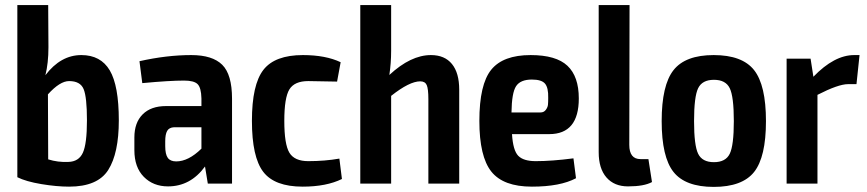

<svg xmlns="http://www.w3.org/2000/svg" viewBox="-20 -720 3399 753"><path d="M299 -504Q375 -504 410.5 -444Q446 -384 446 -248Q446 -119 404.5 -53.5Q363 12 251 12Q202 12 142 2Q82 -8 48 -25V-700H169L170 -535Q170 -472 158 -425Q218 -504 299 -504ZM248 -85Q289 -86 305 -121Q321 -156 321 -248Q321 -339 308 -370.5Q295 -402 251 -402Q215 -402 168 -350L169 -95Q207 -83 248 -85Z M730 -504Q813 -504 851.5 -466Q890 -428 890 -333V0H795L784 -67Q727 11 639 11Q581 11 544 -26.5Q507 -64 507 -131V-181Q507 -239 539.5 -271.5Q572 -304 631 -304H770V-334Q769 -376 755 -390Q741 -404 702 -404Q645 -404 538 -394L527 -480Q634 -504 730 -504ZM671 -87Q719 -87 770 -137V-221H663Q643 -220 635.5 -206.5Q628 -193 628 -166V-147Q628 -115 638 -101Q648 -87 671 -87Z M1168 -504Q1257 -504 1316 -476L1302 -400Q1216 -402 1189 -402Q1135 -402 1115 -369.5Q1095 -337 1095 -246Q1095 -154 1115 -121Q1135 -88 1189 -88Q1254 -88 1311 -98L1321 -18Q1260 12 1167 12Q1057 12 1012.5 -46Q968 -104 968 -246Q968 -388 1013 -446Q1058 -504 1168 -504Z M1670 -504Q1724 -504 1752.5 -469Q1781 -434 1781 -368V0H1660V-331Q1660 -372 1653.5 -386.5Q1647 -401 1628 -401Q1586 -401 1514 -344V0H1393V-700H1514V-520Q1514 -473 1507 -426Q1591 -504 1670 -504Z M2081 -88Q2144 -88 2229 -99L2239 -21Q2177 12 2066 12Q1954 12 1907 -47Q1860 -106 1860 -246Q1860 -389 1906.5 -446.5Q1953 -504 2061 -504Q2161 -504 2205.5 -462Q2250 -420 2250 -334Q2250 -194 2134 -194H1988Q1992 -130 2012.5 -109Q2033 -88 2081 -88ZM2066 -408Q2021 -408 2004 -382Q1987 -356 1986 -279H2100Q2113 -279 2120.5 -289Q2128 -299 2129 -309Q2130 -319 2130 -336Q2131 -376 2117.5 -392Q2104 -408 2066 -408Z M2449 -700 2448 -152Q2448 -96 2492 -96H2523L2537 -6Q2506 11 2443 11Q2389 11 2358.5 -24Q2328 -59 2328 -123V-700Z M2779 -504Q2891 -504 2937.5 -445Q2984 -386 2984 -245Q2984 -104 2937.5 -45.5Q2891 13 2779 13Q2668 13 2621.5 -45.5Q2575 -104 2575 -245Q2575 -386 2621.5 -445Q2668 -504 2779 -504ZM2702 -245Q2702 -150 2718 -117Q2734 -84 2780 -84Q2826 -84 2842 -117Q2858 -150 2858 -245Q2858 -341 2842 -374Q2826 -407 2780 -407Q2734 -407 2718 -374Q2702 -341 2702 -245Z M3351 -504 3339 -390H3306Q3268 -390 3186 -348V0H3065V-490H3159L3170 -419Q3252 -504 3330 -504Z"/></svg>

Font: Exo 2 Semi Bold Condensed
Style: Regular
Weight: 600
Width: 3
Designer: Natanael Gama
Version: Version 1.001;PS 001.001;hotconv 1.0.70;makeotf.lib2.5.58329